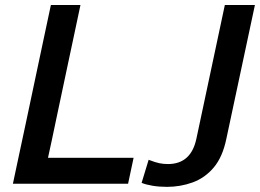

<svg xmlns="http://www.w3.org/2000/svg" viewBox="-20 -733 1037 766"><path d="M31.5 0Q44 -58.5 55.5 -113Q67 -167.5 81.5 -234.5L132 -473Q146.5 -542 158.5 -598Q170.5 -653.5 183 -713H301Q288.5 -653 276.5 -597.5Q264.5 -541.5 250 -473L203.5 -253.5Q194.5 -211.5 187 -175Q179 -138.5 171.5 -103.5H513L491 0ZM997 -713 883 -179Q868 -106.5 832.8 -64.8Q797.5 -23 748.5 -5.2Q699.5 12.5 646 12.5Q615 12.5 588.2 8Q561.5 3.5 545 -3.5L573 -95.5Q600 -85 616 -81.8Q632 -78.5 650 -78.5Q742 -78.5 763.5 -179.5L877 -713Z"/></svg>

Font: Heraclito Medium
Style: Italic
Weight: 500
Italic angle: -12°
Designer: Kostas Bartsokas (font) & Cristiano Sobral (main changes)
Foundry: Kostas Bartsokas (font) & Cristiano Sobral (main changes)
Version: Version 1.00;July 8, 2020;FontCreator 13.0.0.2655 64-bit